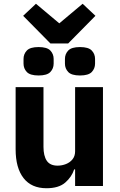

<svg xmlns="http://www.w3.org/2000/svg" viewBox="-20 -988 636 1020"><path d="M379 0V-88H374Q361 -48 326.5 -18Q292 12 227 12Q147 12 105 -42Q63 -96 63 -195V-525H211V-208Q211 -160 228.5 -134Q246 -108 286 -108Q309 -108 330.5 -116.5Q352 -125 365.5 -142Q379 -159 379 -184V-525H527V0ZM342 -757H248L103 -904L171 -968L295 -864L419 -968L487 -904ZM185 -587Q140 -587 122.5 -605.5Q105 -624 105 -650V-675Q105 -701 122.5 -719.5Q140 -738 185 -738Q230 -738 247.5 -719.5Q265 -701 265 -675V-650Q265 -624 247.5 -605.5Q230 -587 185 -587ZM405 -587Q360 -587 342.5 -605.5Q325 -624 325 -650V-675Q325 -701 342.5 -719.5Q360 -738 405 -738Q450 -738 467.5 -719.5Q485 -701 485 -675V-650Q485 -624 467.5 -605.5Q450 -587 405 -587Z"/></svg>

Font: IBM Plex Sans Var
Style: Regular
Weight: 400
Designer: Mike Abbink, Paul van der Laan, Pieter van Rosmalen
Foundry: Bold Monday
Version: Version 3.000